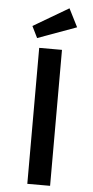

<svg xmlns="http://www.w3.org/2000/svg" viewBox="-63 -1004 505 1041"><g transform="rotate(5 189.5 -484.0)"><path d="M127 0V-740H251V0ZM111 -792 80 -855 272 -968 322 -869Z"/></g></svg>

Font: Lexend Exa Medium
Style: Regular
Weight: 500
Designer: Bonnie Shaver-Troup, Thomas Jockin
Foundry: Lexend
Version: Version 1.007